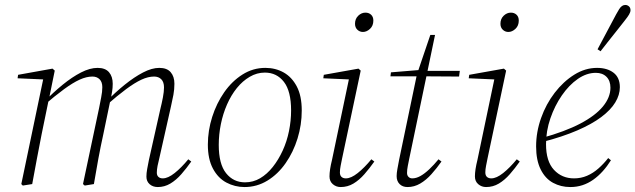

<svg xmlns="http://www.w3.org/2000/svg" viewBox="-20 -743 2565 775"><path d="M72 6 66 0 156 -431 164 -422 51 -427 53 -441 192 -466 201 -458 178 -345 177 -342 148 -201Q138 -151 129 -102.5Q120 -54 110 0ZM322 6 315 0 380 -307Q384 -328 388.5 -350.5Q393 -373 393 -391Q393 -412 382 -423Q371 -434 353 -434Q329 -434 301.5 -421.5Q274 -409 238.5 -383Q203 -357 155 -316L154 -332H158Q195 -370 233 -401Q271 -432 307 -450.5Q343 -469 374 -469Q405 -469 420 -451.5Q435 -434 435 -405Q435 -388 432.5 -373.5Q430 -359 427 -342L425 -336L397 -201Q386 -151 377 -102.5Q368 -54 359 0ZM617 12Q597 12 584 0.5Q571 -11 571 -30Q571 -44 574 -60.5Q577 -77 581 -97L627 -302Q633 -326 637.5 -349.5Q642 -373 642 -390Q642 -412 631 -423Q620 -434 602 -434Q578 -434 551 -421.5Q524 -409 489.5 -383.5Q455 -358 407 -316L405 -333H409Q446 -371 484 -401.5Q522 -432 557.5 -450.5Q593 -469 623 -469Q654 -469 669 -451.5Q684 -434 684 -405Q684 -382 680 -360.5Q676 -339 670 -313L623 -104Q619 -89 616 -73.5Q613 -58 613 -46Q613 -35 619.5 -29Q626 -23 637 -23Q658 -23 685 -44.5Q712 -66 740 -100L752 -91Q733 -64 712 -40Q691 -16 667.5 -2Q644 12 617 12Z M967 12Q928 12 894 -6Q860 -24 839.5 -62.5Q819 -101 819 -159Q819 -216 836.5 -271Q854 -326 885 -370.5Q916 -415 958.5 -442Q1001 -469 1051 -469Q1092 -469 1125 -450.5Q1158 -432 1178 -394Q1198 -356 1198 -297Q1198 -239 1181 -184Q1164 -129 1133 -84.5Q1102 -40 1059.5 -14Q1017 12 967 12ZM969 -7Q1002 -7 1030 -23.5Q1058 -40 1081 -69Q1104 -98 1121 -135Q1138 -172 1146.5 -214Q1155 -256 1155 -297Q1155 -375 1126 -412.5Q1097 -450 1049 -450Q1017 -450 988 -433Q959 -416 936 -387.5Q913 -359 896.5 -321.5Q880 -284 871.5 -242Q863 -200 863 -158Q863 -81 892.5 -44Q922 -7 969 -7Z M1310 -31Q1310 -44 1312.5 -60.5Q1315 -77 1320 -97L1390 -431L1398 -422L1285 -427L1287 -441L1427 -466L1436 -458L1361 -104Q1358 -89 1355 -74Q1352 -59 1352 -47Q1352 -35 1358.5 -29Q1365 -23 1376 -23Q1397 -23 1424 -44.5Q1451 -66 1479 -100L1491 -91Q1472 -64 1451 -40Q1430 -16 1406.5 -2Q1383 12 1355 12Q1337 12 1323.5 0.5Q1310 -11 1310 -31ZM1445 -614Q1432 -614 1422.5 -623Q1413 -632 1413 -647Q1413 -667 1426 -679.5Q1439 -692 1455 -692Q1469 -692 1478 -683.5Q1487 -675 1487 -660Q1487 -639 1473.5 -626.5Q1460 -614 1445 -614Z M1556 -435 1558 -451 1680 -461V-457H1836L1833 -434L1680 -435H1678ZM1625 12Q1605 12 1593 0Q1581 -12 1581 -32Q1581 -44 1584 -60.5Q1587 -77 1591 -98L1663 -443L1717 -602H1736L1632 -103Q1629 -88 1626 -73Q1623 -58 1623 -45Q1623 -35 1629 -29Q1635 -23 1644 -23Q1660 -23 1677 -32.5Q1694 -42 1713 -60Q1732 -78 1750 -100L1762 -91Q1743 -64 1721.5 -40Q1700 -16 1676 -2Q1652 12 1625 12Z M1897 -31Q1897 -44 1899.5 -60.5Q1902 -77 1907 -97L1977 -431L1985 -422L1872 -427L1874 -441L2014 -466L2023 -458L1948 -104Q1945 -89 1942 -74Q1939 -59 1939 -47Q1939 -35 1945.5 -29Q1952 -23 1963 -23Q1984 -23 2011 -44.5Q2038 -66 2066 -100L2078 -91Q2059 -64 2038 -40Q2017 -16 1993.5 -2Q1970 12 1942 12Q1924 12 1910.5 0.5Q1897 -11 1897 -31ZM2032 -614Q2019 -614 2009.5 -623Q2000 -632 2000 -647Q2000 -667 2013 -679.5Q2026 -692 2042 -692Q2056 -692 2065 -683.5Q2074 -675 2074 -660Q2074 -639 2060.5 -626.5Q2047 -614 2032 -614Z M2282 12Q2244 12 2212.5 -5Q2181 -22 2162.5 -59Q2144 -96 2144 -152Q2144 -210 2164 -266.5Q2184 -323 2219 -368.5Q2254 -414 2298 -441.5Q2342 -469 2390 -469Q2431 -469 2456.5 -449.5Q2482 -430 2482 -391Q2482 -360 2463.5 -329.5Q2445 -299 2407 -270.5Q2369 -242 2310 -216.5Q2251 -191 2170 -170L2167 -186Q2261 -212 2322 -244Q2383 -276 2413.5 -313Q2444 -350 2444 -389Q2444 -417 2428 -433Q2412 -449 2385 -449Q2348 -449 2312.5 -424.5Q2277 -400 2248 -358Q2219 -316 2201.5 -265Q2184 -214 2184 -161Q2184 -92 2216 -57.5Q2248 -23 2297 -23Q2325 -23 2349.5 -33.5Q2374 -44 2395.5 -63Q2417 -82 2435 -105L2446 -96Q2431 -72 2413 -52Q2395 -32 2374.5 -17.5Q2354 -3 2331 4.5Q2308 12 2282 12ZM2392 -544Q2404 -567 2417 -591Q2430 -615 2442.5 -639Q2455 -663 2467 -685Q2474 -698 2479.5 -706.5Q2485 -715 2491 -719Q2497 -723 2504 -723Q2512 -723 2518.5 -717.5Q2525 -712 2525 -702Q2525 -694 2519 -684Q2513 -674 2501 -659Q2486 -640 2469.5 -619Q2453 -598 2436.5 -577.5Q2420 -557 2404 -536Z"/></svg>

Font: Source Serif 4 48pt Light
Style: Italic
Weight: 300
Italic angle: -12°
Designer: Frank Grießhammer
Foundry: Adobe Systems Incorporated
Version: Version 4.004;hotconv 1.0.116;makeotfexe 2.5.65601